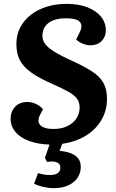

<svg xmlns="http://www.w3.org/2000/svg" viewBox="-20 -736 601 996"><path d="M258 240Q232 240 204 233.5Q176 227 157 217L177 162Q190 166 206 169Q222 172 239 172Q254 172 266 168.5Q278 165 285.5 156.5Q293 148 293 134Q293 117 282 110Q271 103 255.5 102Q240 101 224 104L213 83L237 14Q177 12 131.5 -4.5Q86 -21 60.5 -51Q35 -81 35 -120Q35 -157 58.5 -182Q82 -207 121 -207Q145 -207 167.5 -196.5Q190 -186 203 -169L187 -139Q177 -119 180.5 -102.5Q184 -86 203.5 -76.5Q223 -67 259 -67Q298 -67 328 -81Q358 -95 375.5 -120Q393 -145 393 -178Q393 -204 380 -223Q367 -242 336 -259.5Q305 -277 253 -300Q184 -330 142.5 -359.5Q101 -389 83 -424Q65 -459 65 -507Q65 -556 85 -594Q105 -632 140.5 -659.5Q176 -687 223.5 -701.5Q271 -716 325 -716Q387 -716 432.5 -698.5Q478 -681 503.5 -650Q529 -619 529 -578Q529 -545 507 -523Q485 -501 450 -501Q429 -501 408 -510Q387 -519 375 -531L395 -572Q404 -591 401.5 -607Q399 -623 380.5 -632Q362 -641 320 -641Q283 -641 256 -630.5Q229 -620 214.5 -599.5Q200 -579 200 -551Q200 -528 213.5 -509Q227 -490 260 -469Q293 -448 353 -421Q418 -391 458 -365Q498 -339 516.5 -306Q535 -273 535 -222Q535 -176 518 -137Q501 -98 470.5 -67.5Q440 -37 397 -17Q354 3 303 10L289 47Q306 48 324.5 52Q343 56 360.5 65Q378 74 388.5 90Q399 106 399 131Q399 160 383 185Q367 210 335.5 225Q304 240 258 240Z"/></svg>

Font: Literata
Style: Bold Italic
Weight: 700
Italic angle: -2°
Designer: Latin by Veronika Burian and Jose Scaglione. Greek by Irene Vlachou. Cyrillic by Vera Evstafieva
Foundry: TypeTogether
Version: Version 3.103;gftools[0.9.29]